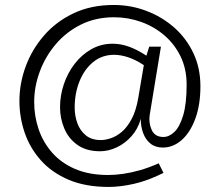

<svg xmlns="http://www.w3.org/2000/svg" viewBox="-20 -633 872 762"><path d="M411.1 108.9Q319.8 108.9 252.9 80.6Q186 52.2 142.6 3.7Q99.1 -44.9 78.1 -106Q57.1 -167 57.1 -232.4Q57.1 -301.8 82 -369.4Q106.9 -437 154.8 -492.2Q202.6 -547.4 272.2 -580.3Q341.8 -613.3 431.2 -613.3Q499 -613.3 561 -589.8Q623 -566.4 671.4 -523.7Q719.7 -481 747.6 -421.9Q775.4 -362.8 775.4 -291Q775.4 -216.8 755.1 -161.9Q734.9 -106.9 700.9 -77.1Q667 -47.4 626 -47.4Q596.7 -47.4 577.1 -63.2Q557.6 -79.1 548.1 -105Q538.6 -130.9 538.6 -161.1Q527.8 -121.6 502.2 -92.8Q476.6 -64 443.6 -48.3Q410.6 -32.7 377 -32.7Q323.2 -32.7 287.8 -57.6Q252.4 -82.5 235.4 -122.6Q218.3 -162.6 218.3 -207.5Q218.3 -253.9 233.4 -298.8Q248.5 -343.8 276.6 -380.1Q304.7 -416.5 343 -438Q381.3 -459.5 427.2 -459.5Q458.5 -459.5 490.7 -448.2Q522.9 -437 561 -412.1L572.3 -447.8H618.7L574.2 -177.2Q569.3 -146.5 581.8 -117.9Q594.2 -89.4 628.4 -89.4Q651.4 -89.4 672.4 -109.6Q693.4 -129.9 707 -175.3Q720.7 -220.7 720.7 -296.9Q720.7 -359.4 696.8 -408.7Q672.9 -458 632.1 -492.9Q591.3 -527.8 539.8 -546.1Q488.3 -564.5 432.6 -564.5Q359.4 -564.5 300.8 -535.2Q242.2 -505.9 200.9 -457Q159.7 -408.2 137.7 -348.6Q115.7 -289.1 115.7 -228Q115.7 -171.9 133.3 -120.1Q150.9 -68.4 186.8 -27.3Q222.7 13.7 278.1 37.6Q333.5 61.5 409.2 61.5Q436.5 61.5 467.8 57.1Q499 52.7 534.7 42.7Q570.3 32.7 609.9 15.1L628.9 53.2Q566.9 84 512.5 96.4Q458 108.9 411.1 108.9ZM380.4 -77.1Q397 -77.1 418.7 -84Q440.4 -90.8 462.4 -108.9Q484.4 -127 502.4 -160.6Q520.5 -194.3 529.3 -247.6L550.8 -374.5Q518.1 -396 488.5 -405.8Q459 -415.5 433.1 -415.5Q385.3 -415.5 350.1 -387Q314.9 -358.4 295.7 -310.8Q276.4 -263.2 276.4 -206.1Q276.4 -173.3 287.1 -143.8Q297.9 -114.3 320.8 -95.7Q343.8 -77.1 380.4 -77.1Z"/></svg>

Font: Pontano Sans Light
Style: Regular
Weight: 300
Designer: Vernon Adams
Foundry: Vernon Adams
Version: Version 2.001